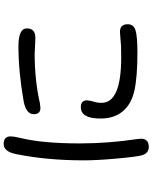

<svg xmlns="http://www.w3.org/2000/svg" viewBox="87 -869 826 1040"><g transform="rotate(-90 500.0 -349.0)"><path d="M281.2 -704.1Q281.2 -687.5 273.4 -654.3Q243.2 -533.2 243.2 -330.1Q243.2 -174.8 266.6 -20.5L268.6 1Q268.6 43.9 224.6 43.9Q189.5 43.9 178.7 5.9Q170.9 -21.5 161.1 -129.4Q151.4 -237.3 151.4 -308.6Q151.4 -507.8 185.5 -675.8Q199.2 -742.2 240.2 -742.2Q281.2 -742.2 281.2 -704.1ZM460.9 -545.9 435.5 -543Q401.4 -543 401.4 -579.1Q401.4 -620.1 470.7 -633.8Q632.8 -662.1 769.5 -662.1Q866.2 -662.1 866.2 -616.2Q866.2 -570.3 814.5 -570.3L729.5 -574.2Q585 -574.2 460.9 -545.9ZM476.6 -290 472.7 -265.6Q462.9 -239.3 462.9 -211.9Q462.9 -105.5 709 -105.5L770.5 -106.4L846.7 -112.3Q888.7 -112.3 888.7 -70.3Q888.7 -39.1 857.4 -28.3Q823.2 -17.6 734.4 -17.6Q602.5 -17.6 528.3 -34.2Q455.1 -50.8 416.5 -97.7Q377.9 -144.5 377.9 -217.8Q377.9 -324.2 439.5 -324.2Q476.6 -324.2 476.6 -290Z"/></g></svg>

Font: FakePearl
Style: Regular
Weight: 400
Version: Version 1.2